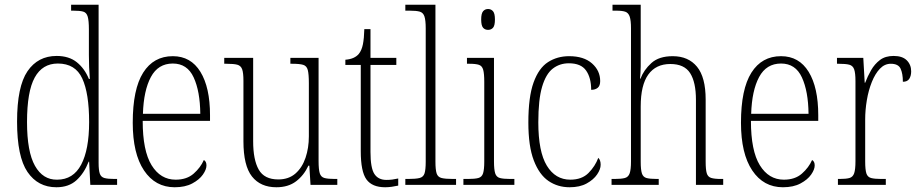

<svg xmlns="http://www.w3.org/2000/svg" viewBox="-20 -780 3876 810"><path d="M218 10Q140 10 96 -54.5Q52 -119 52 -267Q52 -415 96 -479.5Q140 -544 219 -544Q271 -544 304 -517.5Q337 -491 355 -447H359Q357 -471 356 -497Q355 -523 355 -548V-656Q355 -693 350 -710Q345 -727 331 -731Q317 -735 290 -735H280V-760H396V-93Q396 -62 401 -47.5Q406 -33 420.5 -29Q435 -25 463 -25H474V0H361L356 -98H354Q335 -49 302.5 -19.5Q270 10 218 10ZM221 -22Q289 -22 322.5 -85.5Q356 -149 356 -265Q356 -386 327 -449Q298 -512 224 -512Q159 -512 126.5 -453Q94 -394 94 -265Q94 -140 127.5 -80.5Q161 -21 221 -22Z M717 10Q635 10 587.5 -61Q540 -132 540 -262Q540 -404 584 -473.5Q628 -543 709 -543Q785 -543 825.5 -477Q866 -411 866 -294V-270H582Q582 -144 619.5 -83Q657 -22 721 -22Q768 -22 797 -47.5Q826 -73 840 -105Q851 -99 851 -82Q851 -65 836 -43.5Q821 -22 791 -6Q761 10 717 10ZM825 -300Q824 -395 797 -453.5Q770 -512 709 -512Q647 -512 616.5 -455Q586 -398 583 -300Z M1146 10Q1079 10 1043 -35.5Q1007 -81 1007 -184V-439Q1007 -473 1001.5 -488Q996 -503 981 -507Q966 -511 935 -511H926V-536H1048V-184Q1048 -106 1071.5 -64.5Q1095 -23 1154 -23Q1198 -23 1226.5 -48Q1255 -73 1269 -114.5Q1283 -156 1283 -205V-429Q1283 -467 1278.5 -484.5Q1274 -502 1259 -506.5Q1244 -511 1212 -511H1205V-536H1324V-101Q1324 -65 1329 -49Q1334 -33 1349 -29Q1364 -25 1393 -25H1403V0H1290L1285 -81H1281Q1262 -40 1229 -15Q1196 10 1146 10Z M1605 10Q1550 10 1526 -23Q1502 -56 1502 -142V-506H1437V-528Q1476 -531 1494 -553Q1506 -568 1511 -593Q1516 -618 1517 -657H1543V-536H1652V-506H1543V-139Q1543 -71 1559.5 -46Q1576 -21 1610 -21Q1624 -21 1635 -22.5Q1646 -24 1660 -27V3Q1647 6 1632.5 8Q1618 10 1605 10Z M1690 0V-25H1701Q1734 -25 1750 -29Q1766 -33 1771 -48.5Q1776 -64 1776 -98V-660Q1776 -695 1770.5 -711Q1765 -727 1750.5 -731Q1736 -735 1709 -735H1690V-760H1817V-98Q1817 -64 1822 -48.5Q1827 -33 1843 -29Q1859 -25 1892 -25H1904V0Z M2039 -654Q2026 -654 2018 -663Q2010 -672 2010 -698Q2010 -723 2018 -732.5Q2026 -742 2039 -742Q2052 -742 2060 -732.5Q2068 -723 2068 -698Q2068 -672 2060 -663Q2052 -654 2039 -654ZM1935 0V-25H1954Q1983 -25 1998 -29Q2013 -33 2018 -49Q2023 -65 2023 -98V-435Q2023 -469 2018.5 -485.5Q2014 -502 2000.5 -506.5Q1987 -511 1960 -511H1950V-536H2064V-99Q2064 -65 2069 -49Q2074 -33 2089 -29Q2104 -25 2133 -25H2150V0Z M2383 10Q2333 10 2294 -16.5Q2255 -43 2232 -103Q2209 -163 2209 -263Q2209 -371 2231 -432Q2253 -493 2292 -518Q2331 -543 2381 -543Q2443 -543 2477.5 -512.5Q2512 -482 2512 -438Q2512 -418 2501.5 -409.5Q2491 -401 2474 -401Q2474 -452 2452.5 -482.5Q2431 -513 2380 -513Q2341 -513 2312 -490.5Q2283 -468 2267 -414Q2251 -360 2251 -264Q2251 -140 2287 -81Q2323 -22 2386 -22Q2435 -22 2463 -50.5Q2491 -79 2504 -114Q2514 -105 2514 -85Q2514 -66 2499 -44Q2484 -22 2455 -6Q2426 10 2383 10Z M2560 0V-25H2572Q2601 -25 2616 -29Q2631 -33 2636.5 -49Q2642 -65 2642 -99V-661Q2642 -694 2636.5 -710Q2631 -726 2618 -730.5Q2605 -735 2580 -735H2564V-760H2683V-500Q2683 -487 2682 -472.5Q2681 -458 2680 -448H2682Q2696 -485 2728 -514Q2760 -543 2818 -543Q2884 -543 2920.5 -498.5Q2957 -454 2957 -360V-98Q2957 -65 2961.5 -49.5Q2966 -34 2980 -29.5Q2994 -25 3022 -25H3031V0H2916V-359Q2916 -433 2891.5 -471.5Q2867 -510 2808 -510Q2747 -510 2715 -465.5Q2683 -421 2683 -331V-98Q2683 -64 2688 -48.5Q2693 -33 2707.5 -29Q2722 -25 2752 -25H2759V0Z M3283 10Q3201 10 3153.5 -61Q3106 -132 3106 -262Q3106 -404 3150 -473.5Q3194 -543 3275 -543Q3351 -543 3391.5 -477Q3432 -411 3432 -294V-270H3148Q3148 -144 3185.5 -83Q3223 -22 3287 -22Q3334 -22 3363 -47.5Q3392 -73 3406 -105Q3417 -99 3417 -82Q3417 -65 3402 -43.5Q3387 -22 3357 -6Q3327 10 3283 10ZM3391 -300Q3390 -395 3363 -453.5Q3336 -512 3275 -512Q3213 -512 3182.5 -455Q3152 -398 3149 -300Z M3515 0V-25H3521Q3549 -25 3563.5 -29Q3578 -33 3583.5 -49Q3589 -65 3589 -100V-438Q3589 -472 3583.5 -487.5Q3578 -503 3563 -507Q3548 -511 3517 -511H3511V-536H3622L3628 -431H3630Q3640 -458 3655 -484Q3670 -510 3692.5 -527Q3715 -544 3750 -544Q3787 -544 3805.5 -525.5Q3824 -507 3824 -479Q3824 -460 3816 -447.5Q3808 -435 3789 -435Q3789 -469 3779.5 -490Q3770 -511 3738 -511Q3712 -511 3692 -490Q3672 -469 3658 -434Q3644 -399 3637 -357.5Q3630 -316 3630 -276V-99Q3630 -64 3635 -48.5Q3640 -33 3655 -29Q3670 -25 3698 -25H3717V0Z"/></svg>

Font: Noto Serif Myanmar Condensed ExtraLight
Style: Regular
Weight: 200
Width: 3
Designer: Ben Mitchell and the Monotype Design Team
Foundry: Monotype Imaging Inc.
Version: Version 2.106; ttfautohint (v1.8.4.7-5d5b)